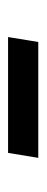

<svg xmlns="http://www.w3.org/2000/svg" viewBox="156 -500 113 464"><g transform="rotate(90 212.0 -268.5)"><path d="M70 -232 82 -305H362L350 -232Z"/></g></svg>

Font: Nunito Sans 7pt
Style: Italic
Weight: 400
Italic angle: -9°
Designer: Vernon Adams
Foundry: Vernon Adams
Version: Version 3.101;gftools[0.9.27]